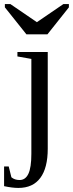

<svg xmlns="http://www.w3.org/2000/svg" viewBox="-49 -716 360 949"><path d="M187 19Q187 114.3 150.1 163.6Q113.3 212.9 42 212.9Q11.7 212.9 -28.8 204.1V106.9H-5.9L7.3 160.2Q23.4 173.8 47.9 173.8Q76.7 173.8 91.3 143.1Q106 112.3 106 43.9V-424.8L37.1 -437V-459H187ZM2.4 -695.8 133.3 -606.4 264.2 -695.8H291.5V-679.7L185.5 -546.4H81.5L-24.9 -679.7V-695.8Z"/></svg>

Font: Tinos
Style: Regular
Weight: 400
Designer: Steve Matteson
Foundry: Monotype Imaging Inc.
Version: Version 1.23